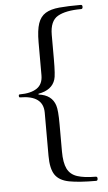

<svg xmlns="http://www.w3.org/2000/svg" viewBox="-59 -767 542 962"><g transform="rotate(-5 211.5 -286.5)"><path d="M385 156Q299 156 249.5 146.5Q200 137 179 106Q158 75 158 10V-207Q158 -294 41 -294Q36 -294 36 -302Q36 -309 41 -309Q97 -309 127.5 -329.5Q158 -350 158 -395V-561Q158 -621 169.5 -655Q181 -689 207 -705Q233 -721 276.5 -725Q320 -729 385 -729Q393 -729 393 -719Q393 -708 385 -708Q307 -708 267 -685Q227 -662 227 -592V-472Q227 -387 220 -368Q204 -316 135 -304V-300Q202 -292 219 -237Q227 -213 227 -142V-6Q227 51 242 81.5Q257 112 292 123.5Q327 135 385 135Q393 135 393 145Q393 156 385 156Z"/></g></svg>

Font: Junicode SmExp
Style: Italic
Weight: 400
Width: 6
Italic angle: -11°
Designer: Peter S. Baker
Version: Version 2.205; ttfautohint (v1.8.4)